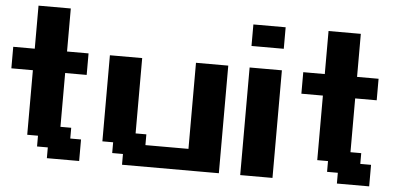

<svg xmlns="http://www.w3.org/2000/svg" viewBox="-56 -993 2357 1111"><g transform="rotate(5 1123.0 -437.5)"><path d="M250 0H437.5V-125H375V-187.5H312.5V-500H437.5V-625H312.5V-875H125V-625H0V-500H125V-125H187.5V-62.5H250Z M686.5 0H1249V-625H1061.5V-125H811.5V-187.5H749V-625H561.5V-125H624V-62.5H686.5Z M1373 0H1560.5V-625H1373ZM1373 -750H1560.5V-875H1373Z M1934.6 0H2122.1V-125H2059.6V-187.5H1997.1V-500H2122.1V-625H1997.1V-875H1809.6V-625H1684.6V-500H1809.6V-125H1872.1V-62.5H1934.6Z"/></g></svg>

Font: Faithful 32x
Style: Semibold
Weight: 400
Foundry: Faithful Resource Pack
Version: Version 1.0; January 27, 2023